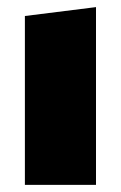

<svg xmlns="http://www.w3.org/2000/svg" viewBox="-20 -520 340 540"><path d="M50 0V-475L250 -500V0Z"/></svg>

Font: Changa One
Style: Regular
Weight: 400
Designer: Eduardo Rodriguez Tunni
Foundry: Eduardo Rodriguez Tunni
Version: Version 1.003